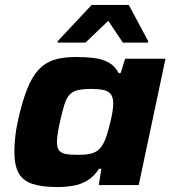

<svg xmlns="http://www.w3.org/2000/svg" viewBox="-20 -747 697 775"><path d="M210 8Q150 8 111.5 -4.5Q73 -17 55.5 -48Q38 -79 38 -134Q38 -159 41 -190.5Q44 -222 52 -258Q69 -335 89 -386Q109 -437 135.5 -465.5Q162 -494 198.5 -505.5Q235 -517 286 -517Q325 -517 358.5 -513Q392 -509 418 -495Q444 -481 459 -452H467L485 -510H648L540 0H379L389 -66H380Q359 -34 332 -18Q305 -2 274 3Q243 8 210 8ZM296 -122Q325 -122 343.5 -126Q362 -130 374 -139.5Q386 -149 395 -164Q401 -174 407 -190Q413 -206 418 -225Q423 -244 427.5 -263Q432 -282 434.5 -299Q437 -316 437 -329Q437 -363 418 -375.5Q399 -388 350 -388Q317 -388 296 -383.5Q275 -379 262 -366Q249 -353 240.5 -326.5Q232 -300 222 -255Q216 -228 213 -208.5Q210 -189 210 -174Q210 -151 218.5 -140Q227 -129 245.5 -125.5Q264 -122 296 -122ZM212 -575 213 -581 350 -727H500L578 -581L577 -575H476L417 -663L325 -575Z"/></svg>

Font: Saira Thin Expanded
Style: Bold Italic
Weight: 700
Width: 7
Italic angle: -12°
Version: Version 1.101